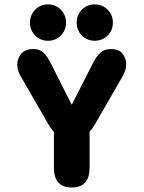

<svg xmlns="http://www.w3.org/2000/svg" viewBox="-20 -850 659 880"><path d="M308.8 9.5Q227.1 9.5 227.1 -82.2V-245.2Q213.6 -260 199.7 -283.9L74.3 -501.4Q59.1 -526.8 59.1 -555.2Q59.1 -581.2 77.2 -603.2Q95.2 -625.2 133 -625.2Q162.7 -625.2 179.8 -608.6Q197 -592.1 215.1 -555.2L308.9 -369.8L403.8 -556.4Q421.9 -592.5 440.6 -608.8Q459.2 -625.2 488.5 -625.2Q525.5 -625.2 541.9 -603.7Q558.3 -582.2 558.3 -556.2Q558.3 -542.7 554 -527.8Q549.7 -513 542.6 -501.5L417.2 -283.9Q410.8 -272.7 404.3 -263.3Q397.8 -253.9 390.7 -246V-82.2Q390.7 9.5 308.8 9.5ZM200 -663.2Q165.4 -663.2 141.5 -687.2Q117.5 -711.2 117.5 -745.8Q117.5 -781.6 141.5 -805.8Q165.4 -830 200 -830Q234.6 -830 258.6 -805.8Q282.6 -781.6 282.6 -745.8Q282.6 -711.2 258.6 -687.2Q234.6 -663.2 200 -663.2ZM414 -663.2Q379.4 -663.2 355.4 -687.2Q331.4 -711.2 331.4 -745.8Q331.4 -781.6 355.4 -805.8Q379.4 -830 414 -830Q449 -830 473.2 -805.8Q497.4 -781.6 497.4 -745.8Q497.4 -711.2 473.2 -687.2Q449 -663.2 414 -663.2Z"/></svg>

Font: Sono ExtraLight
Style: Regular
Weight: 200
Designer: Tyler Finck
Foundry: Tyler Finck
Version: Version 2.112